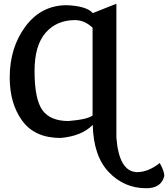

<svg xmlns="http://www.w3.org/2000/svg" viewBox="-20 -731 902 1031"><path d="M765.6 279.8Q647 279.8 564.5 193.6Q481.9 107.4 478 -60.5Q418.9 0 305.2 9.8Q167 9.8 99.6 -82.3Q32.2 -174.3 32.2 -314.9Q32.2 -475.6 116.9 -589.4Q201.7 -703.1 338.9 -703.1Q442.9 -698.7 477.1 -662.1V-660.2L605 -710.9V8.3Q619.1 190.9 715.8 193.4Q775.4 193.4 837.9 144.5Q862.3 188.5 862.3 213.4Q846.7 279.8 765.6 279.8ZM347.7 -81.1Q452.1 -89.8 477.1 -111.3V-582.5Q433.1 -623 382.8 -623Q283.7 -623 224.6 -554.7Q165.5 -486.3 165.5 -349.6Q165.5 -198.2 207.8 -139.6Q250 -81.1 347.7 -81.1Z"/></svg>

Font: Kelvinch
Style: Bold
Weight: 700
Designer: Paul James Miller
Foundry: High-Logic / Made with FontCreator
Version: Version 3.501;March 28, 2021;FontCreator 13.0.0.2683 64-bit